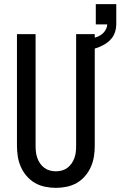

<svg xmlns="http://www.w3.org/2000/svg" viewBox="-20 -900 582 928"><path d="M250 8Q224 8 197.5 2.5Q171 -3 148.5 -16Q126 -29 108.5 -49.5Q91 -70 80.5 -94Q70 -118 66 -144Q62 -170 62 -196V-735H152V-196Q152 -181 153.5 -166.5Q155 -152 160 -137.5Q165 -123 173.5 -110.5Q182 -98 194 -89Q206 -80 220.5 -76Q235 -72 250 -72Q265 -72 279.5 -76Q294 -80 306 -89Q318 -98 326.5 -110.5Q335 -123 340 -137.5Q345 -152 346.5 -166.5Q348 -181 348 -196V-735H438V-196Q438 -170 434 -144Q430 -118 419.5 -94Q409 -70 391.5 -49.5Q374 -29 351.5 -16Q329 -3 302.5 2.5Q276 8 250 8ZM393 -655 385 -707Q396 -708 407 -710Q418 -712 429 -715Q440 -718 450 -722Q460 -726 469.5 -732.5Q479 -739 485.5 -748Q492 -757 496 -768Q497 -771 497.5 -774.5Q498 -778 498 -782H443V-880H542V-782Q542 -764 536.5 -746.5Q531 -729 520 -715Q509 -701 494 -691Q479 -681 462.5 -674Q446 -667 428.5 -662.5Q411 -658 393 -655Z"/></svg>

Font: Iosevka SS04 Medium
Style: Regular
Weight: 500
Monospace: yes
Designer: Belleve Invis
Foundry: Belleve Invis
Version: Version 19.0.0; ttfautohint (v1.8.4)